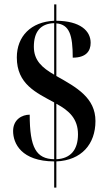

<svg xmlns="http://www.w3.org/2000/svg" viewBox="-20 -780 494 879"><path d="M228 -41V79H238V-41C353 -46 417 -120 417 -226C417 -332 331 -380 238 -432V-673C298 -668 313 -619 313 -516C374 -516 395 -546 395 -584C395 -639 347 -684 238 -685V-760H228V-685C122 -680 57 -614 57 -517C57 -395 145 -356 228 -311V-51C146 -53 116 -103 116 -255C81 -255 40 -233 40 -180C40 -123 78 -42 228 -41ZM228 -674V-438C173 -470 135 -503 135 -566C135 -633 164 -672 228 -674ZM238 -51V-305C298 -273 337 -235 337 -165C337 -94 303 -54 238 -51Z"/></svg>

Font: Noto Serif Display ExtraCondensed
Style: Bold
Weight: 700
Width: 2
Designer: Monotype Design Team
Foundry: Monotype Imaging Inc.
Version: Version 2.009